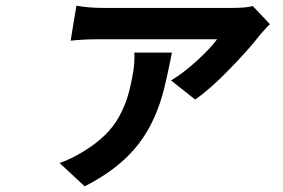

<svg xmlns="http://www.w3.org/2000/svg" viewBox="-20 -562 996 675"><path d="M452.4 -377.1H584.5Q563.2 -269.5 550.1 -224.8Q517 -112.2 452.1 -37.3Q386.7 38 277.7 93L189.3 11Q229 -2.1 273.8 -29.8Q317.8 -56.8 348.5 -86.6Q379.3 -116.5 398.8 -152.2Q418.3 -187.9 429.2 -223.9Q440 -259.9 448.2 -308.9Q453.8 -341.6 452.4 -377.1ZM868.6 -540.8 929 -476.9Q917.6 -467.3 893.8 -438.9Q855.1 -388.8 786.6 -318.4Q718 -247.9 666.2 -212L581.3 -279.1Q625 -305.4 672.2 -348.5Q719.5 -391.7 743.3 -424H328.1Q273.4 -424 228.3 -419L248.6 -541.9Q292.6 -534.1 346.2 -534.1H790.5Q846.9 -534.1 868.6 -540.8Z"/></svg>

Font: Karasuma Gothic
Style: Bold Italic
Weight: 700
Italic angle: 9.39998°
Designer: Rasmus Andersson / Ryoko Nishizuka
Foundry: Genbu
Version: Version 1.00